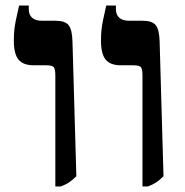

<svg xmlns="http://www.w3.org/2000/svg" viewBox="-20 -667 670 694"><path d="M495 7V-394Q495 -417 489.5 -424Q484 -431 462 -431H417Q379 -431 362 -451.5Q345 -472 345 -520Q345 -539 346.5 -556Q348 -573 352.5 -594.5Q357 -616 364 -647H399V-633Q399 -614 411 -603Q423 -592 447 -592H496Q530 -592 543 -576Q556 -560 557 -516L571 -30Q556 -15 543.5 -7Q531 1 514 7ZM180 7V-394Q180 -417 174.5 -424Q169 -431 147 -431H102Q64 -431 47 -451.5Q30 -472 30 -520Q30 -539 31.5 -556Q33 -573 37.5 -594.5Q42 -616 49 -647H84V-633Q84 -614 96 -603Q108 -592 132 -592H181Q215 -592 228 -576Q241 -560 242 -516L256 -30Q241 -15 228.5 -7Q216 1 199 7Z"/></svg>

Font: Noto Serif Hebrew
Style: Bold
Weight: 700
Version: Version 2.003